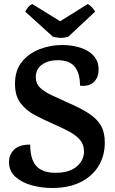

<svg xmlns="http://www.w3.org/2000/svg" viewBox="-20 -925 573 960"><path d="M291 -700Q323 -700 355 -693.5Q387 -687 413.5 -673Q440 -659 456.5 -635.5Q473 -612 473 -578Q473 -535 447 -513Q421 -491 380 -497Q380 -559 353.5 -591.5Q327 -624 269 -624Q220 -624 189.5 -601.5Q159 -579 159 -540Q159 -507 181 -486Q203 -465 239.5 -448.5Q276 -432 319 -412Q382 -385 423 -358.5Q464 -332 484 -298Q504 -264 504 -212Q504 -146 472.5 -94.5Q441 -43 382 -14Q323 15 241 15Q190 15 140.5 2Q91 -11 58 -40Q25 -69 25 -115Q25 -151 50 -176.5Q75 -202 131 -202Q131 -129 161.5 -95Q192 -61 258 -61Q326 -61 363 -92Q400 -123 400 -168Q400 -202 380.5 -225Q361 -248 327 -266.5Q293 -285 249 -304Q199 -326 154.5 -349.5Q110 -373 82.5 -409.5Q55 -446 55 -506Q55 -574 90 -616.5Q125 -659 179 -679.5Q233 -700 291 -700ZM321 -741 456 -867Q449 -878 440 -888Q431 -898 419 -905L233 -789H329L141 -905Q128 -898 121 -889.5Q114 -881 106 -867L245 -741Q269 -736 283 -735.5Q297 -735 321 -741Z"/></svg>

Font: Karma Variable Light
Style: Regular
Weight: 300
Designer: Joana Correia
Foundry: Indian Type Foundry
Version: Version 3.000